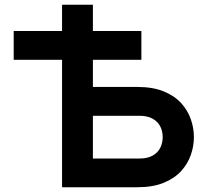

<svg xmlns="http://www.w3.org/2000/svg" viewBox="-20 -786 878 806"><path d="M37.5 -535V-656H573.5V-535ZM240.5 0V-766H370V-421H556.5Q622 -421 667.5 -402.2Q713 -383.5 740.8 -352.8Q768.5 -322 781.2 -285Q794 -248 794 -210.5Q794 -173 781.2 -136Q768.5 -99 740.8 -68.2Q713 -37.5 667.5 -18.8Q622 0 556.5 0ZM370 -120.5H564.5Q599.5 -120.5 621.2 -133Q643 -145.5 653 -166Q663 -186.5 663 -210.5Q663 -234.5 653 -254.8Q643 -275 621.2 -287.5Q599.5 -300 564.5 -300H370Z"/></svg>

Font: Undotted
Style: Bold
Weight: 700
Designer: Delve Withrington, Dave Bailey, Thomas Jockin
Foundry: Delve Fonts LLC
Version: Version 4.000